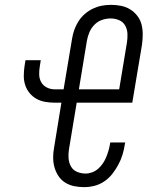

<svg xmlns="http://www.w3.org/2000/svg" viewBox="-20 -763 640 791"><path d="M327 8Q306 8 286 4Q266 0 249 -10.5Q232 -21 221 -37.5Q210 -54 204.5 -73.5Q199 -93 199 -114Q199 -135 203 -156L233 -340H205Q185 -340 165.5 -343.5Q146 -347 130 -356Q114 -365 102 -379.5Q90 -394 84 -412Q78 -430 78 -450Q78 -470 81 -490L85 -515H148L144 -490Q141 -473 141.5 -455.5Q142 -438 150 -424Q158 -410 173 -402.5Q188 -395 205 -395H242L277 -604Q280 -623 286.5 -641Q293 -659 303.5 -675.5Q314 -692 329.5 -705.5Q345 -719 363 -727.5Q381 -736 399.5 -739.5Q418 -743 437 -743Q458 -743 478.5 -739Q499 -735 516 -724.5Q533 -714 545.5 -698Q558 -682 563 -662.5Q568 -643 568 -622Q568 -601 565 -579L525 -340H296L264 -147Q261 -128 262.5 -110Q264 -92 272.5 -77Q281 -62 297.5 -55Q314 -48 333 -48Q346 -48 359.5 -53Q373 -58 384 -67.5Q395 -77 403.5 -89.5Q412 -102 417.5 -115.5Q423 -129 427 -142.5Q431 -156 433 -169L434 -176H496L494 -167Q491 -146 484.5 -125Q478 -104 467.5 -84.5Q457 -65 443 -47Q429 -29 410 -16Q391 -3 369.5 2.5Q348 8 327 8ZM305 -395H471L503 -588Q506 -607 505 -625Q504 -643 495.5 -658Q487 -673 470.5 -680Q454 -687 436 -687Q418 -687 400.5 -681Q383 -675 369.5 -661.5Q356 -648 348.5 -630.5Q341 -613 338 -595Z"/></svg>

Font: Iosevka Light Extended Oblique
Style: Regular
Weight: 300
Width: 7
Italic angle: -9°
Monospace: yes
Designer: Belleve Invis
Foundry: Belleve Invis
Version: Version 32.5.0; ttfautohint (v1.8.4)